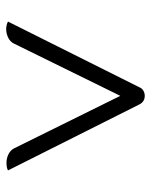

<svg xmlns="http://www.w3.org/2000/svg" viewBox="48 -796 499 636"><g transform="rotate(90 298.0 -478.5)"><path d="M269 -689Q273 -699 281 -703.5Q289 -708 298 -708Q318 -708 327 -689L545 -255Q536 -250 520 -250Q504 -250 490.5 -257Q477 -264 471 -277L298 -627L126 -277Q120 -263 106 -256Q92 -249 77 -249Q63 -249 52 -255Z"/></g></svg>

Font: K2D ExtraLight
Style: Regular
Weight: 275
Designer: Katatrad Aksorn Co.,Ltd.
Foundry: Cadson Demak Co.,Ltd.
Version: Version 1.000; ttfautohint (v1.6)